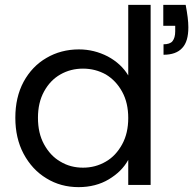

<svg xmlns="http://www.w3.org/2000/svg" viewBox="-20 -760 794 789"><path d="M43 -276C43 -276 43 -276 43 -276C43 -221 54 -171 77 -128C100 -85 131 -51 171 -27C210 -3 254 9 303 9C303 9 303 9 303 9C350 9 392 -2 427 -23C462 -44 489 -70 507 -103C507 -103 507 0 507 0C507 0 599 0 599 0C599 0 599 -740 599 -740C599 -740 507 -740 507 -740C507 -740 507 -450 507 -450C507 -450 507 -450 507 -450C488 -482 460 -508 423 -528C386 -547 347 -557 304 -557C304 -557 304 -557 304 -557C255 -557 210 -545 171 -522C131 -499 100 -466 77 -424C54 -381 43 -332 43 -276ZM743 -740C743 -740 651 -740 651 -740C651 -740 651 -654 651 -654C651 -654 700 -654 700 -654C700 -654 700 -631 700 -631C700 -631 700 -631 700 -631C700 -613 696 -600 689 -591C682 -582 669 -578 652 -578C652 -578 652 -535 652 -535C652 -535 652 -535 652 -535C686 -535 712 -544 729 -563C746 -581 754 -609 754 -648C754 -648 754 -648 754 -648C754 -673 750 -703 743 -740ZM507 -275C507 -275 507 -275 507 -275C507 -234 499 -198 482 -167C465 -136 443 -112 415 -96C386 -79 355 -71 321 -71C321 -71 321 -71 321 -71C287 -71 256 -79 228 -96C200 -112 178 -136 161 -167C144 -198 136 -234 136 -276C136 -276 136 -276 136 -276C136 -317 144 -353 161 -384C178 -415 200 -438 228 -454C256 -470 287 -478 321 -478C321 -478 321 -478 321 -478C355 -478 386 -470 415 -454C443 -437 465 -414 482 -383C499 -352 507 -316 507 -275Z"/></svg>

Font: Girnar Poppins
Style: Regular
Weight: 500
Designer: Ninad Kale (Devanagari), Jonny Pinhorn (Latin)
Foundry: Indian Type Foundry
Version: ""